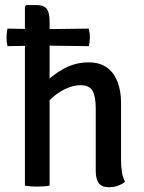

<svg xmlns="http://www.w3.org/2000/svg" viewBox="-20 -756 586 782"><path d="M341.5 -639.5Q344 -629 345 -621.2Q346 -613.5 346 -604.5Q346 -594 345 -585.8Q344 -577.5 341.5 -568L143 -570.5L10.5 -568Q8.5 -577.5 7.5 -585.8Q6.5 -594 6.5 -604.5Q6.5 -613.5 7.5 -621.2Q8.5 -629 10.5 -639.5L144 -637ZM182 0Q172 2 158.8 3Q145.5 4 131 4Q117.5 4 104.8 3Q92 2 81.5 0V-729L87.5 -735.5H126.5Q159 -735.5 170.5 -719.8Q182 -704 182 -669.5ZM473 -105.5Q473 -79.5 476.5 -56.2Q480 -33 489 -15.5Q478 -6 460.8 0.2Q443.5 6.5 424.5 6.5Q394.5 6.5 382.2 -10Q370 -26.5 370 -59V-313Q370 -363.5 357 -386.2Q344 -409 307.5 -409Q282.5 -409 253.2 -396.8Q224 -384.5 198 -362.5Q172 -340.5 156 -311V-410Q189.5 -448.5 238 -475.2Q286.5 -502 340.5 -502Q387.5 -502 416.5 -480.2Q445.5 -458.5 459.2 -421.2Q473 -384 473 -338Z"/></svg>

Font: Signika Light
Style: Regular
Weight: 400
Version: Version 2.003;gftools[0.9.32]